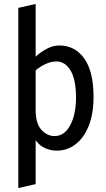

<svg xmlns="http://www.w3.org/2000/svg" viewBox="-20 -755 538 975"><path d="M73 200V-715L161 -735V-467Q184 -489 216 -506.5Q248 -524 282 -524Q360 -524 407.5 -458.5Q455 -393 455 -262Q455 -178 431 -117Q407 -56 364.5 -23Q322 10 268 10Q238 10 209.5 -2.5Q181 -15 161 -43V180ZM161 -197Q161 -127 190.5 -95.5Q220 -64 257 -64Q307 -64 336.5 -119Q366 -174 366 -259Q366 -352 338 -397.5Q310 -443 267 -443Q240 -443 212.5 -430.5Q185 -418 161 -398Z"/></svg>

Font: Radio Canada Condensed
Style: Regular
Weight: 400
Width: 3
Designer: Charles Daoud, Etienne Aubert Bonn, Alexandre Saumier Demers, Jacques Le Bailly
Foundry: Radio-Canada
Version: Version 2.104; ttfautohint (v1.8.4.7-5d5b);gftools[0.9.28.de